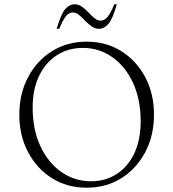

<svg xmlns="http://www.w3.org/2000/svg" viewBox="-20 -864 807 894"><path d="M383 10Q293 10 222.5 -34Q152 -78 111 -155Q70 -232 70 -330Q70 -428 111 -505Q152 -582 222.5 -626Q293 -670 383 -670Q474 -670 544.5 -626Q615 -582 656 -505Q697 -428 697 -330Q697 -232 656 -155Q615 -78 544.5 -34Q474 10 383 10ZM404 -20Q472 -20 524.5 -54.5Q577 -89 606 -151.5Q635 -214 635 -299Q635 -402 599 -479Q563 -556 502 -598.5Q441 -641 366 -641Q298 -641 245 -607Q192 -573 162 -510.5Q132 -448 132 -363Q132 -260 168.5 -182.5Q205 -105 266.5 -62.5Q328 -20 404 -20ZM244 -730Q264 -799 283.5 -821.5Q303 -844 328 -844Q346 -844 362 -832.5Q378 -821 392 -806Q406 -791 420 -779.5Q434 -768 448 -768Q467 -768 481.5 -786Q496 -804 512 -844H524Q504 -774 484.5 -752Q465 -730 440 -730Q422 -730 406 -741.5Q390 -753 376 -768Q362 -783 348 -794.5Q334 -806 320 -806Q301 -806 286.5 -788Q272 -770 256 -730Z"/></svg>

Font: Spectral ExtraLight
Style: Regular
Weight: 275
Designer: Jean-Baptiste Levee
Foundry: Production Type
Version: Version 2.001